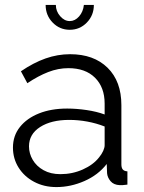

<svg xmlns="http://www.w3.org/2000/svg" viewBox="-20 -750 585 780"><path d="M32.6 -150.4Q32.6 -198.6 60.9 -234.1Q89.1 -269.6 138.5 -289.3Q187.9 -309 253 -309Q290.6 -309 331.9 -302.9Q373.1 -296.8 405.1 -284.9V-329.1Q405.1 -395.3 366 -434.2Q326.9 -473.1 257.7 -473.1Q216.5 -473.1 175.8 -457.3Q135.1 -441.5 91.1 -412L65 -460.4Q115.7 -495.1 164.9 -512.5Q214.2 -529.8 264.8 -529.8Q360.9 -529.8 417 -474.8Q473.1 -419.7 473.1 -322.8V-82.3Q473.1 -68.1 479 -61.3Q484.9 -54.6 497.6 -53.9V0Q486.6 1.4 479.1 2Q471.5 2.5 466.6 2.2Q441.8 1.1 429.1 -14Q416.4 -29.1 415 -46.4L413.6 -83.8Q379 -39.2 323.1 -14.6Q267.2 10 209.1 10Q158.6 10 118.5 -11.4Q78.4 -32.7 55.5 -69.2Q32.6 -105.7 32.6 -150.4ZM382.4 -110.5Q393.2 -123.6 399.2 -136.9Q405.1 -150.2 405.1 -159.9V-236.1Q371.5 -249.3 334.7 -256.1Q297.9 -262.9 260.8 -262.9Q187.9 -262.9 142.8 -233.9Q97.8 -204.9 97.8 -155.4Q97.8 -126.2 113.1 -100.4Q128.3 -74.5 157.1 -58.5Q185.8 -42.5 225.3 -42.5Q274 -42.5 316.4 -61.5Q358.9 -80.5 382.4 -110.5ZM263.4 -664.4Q284.8 -664.4 301.3 -683.3Q317.8 -702.2 320.8 -730H361.3Q361.3 -687.7 332.8 -658.4Q304.3 -629 263.4 -629Q222.4 -629 193.9 -658.4Q165.4 -687.7 165.4 -730H206.9Q206.9 -704.5 224.3 -684.4Q241.6 -664.4 263.4 -664.4Z"/></svg>

Font: Raleway Thin
Style: Regular
Weight: 100
Designer: Matt McInerney, Pablo Impallari, Rodrigo Fuenzalida
Foundry: Matt McInerney, Pablo Impallari, Rodrigo Fuenzalida
Version: Version 4.026